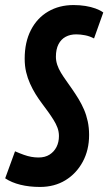

<svg xmlns="http://www.w3.org/2000/svg" viewBox="-48 -730 428 760"><path d="M360.8 -680.6 324.2 -577.8Q307 -586.9 288.7 -590.4Q270.3 -594 253.3 -594Q229.9 -594 211.8 -584.3Q193.7 -574.6 183.5 -554.8Q173.3 -535.1 173.3 -505.4Q173.3 -489.1 178.7 -473.1Q184.1 -457.1 193.6 -441.6Q203 -426.1 214.9 -409.6Q226.7 -393 239 -375.2Q251.3 -357.4 263.2 -337.9Q275 -318.3 284.5 -296.5Q293.9 -274.7 299.3 -249.6Q304.7 -224.4 304.7 -195.8Q304.7 -136.2 279.5 -89.6Q254.3 -43 210.9 -16.5Q167.4 10 110.3 10Q68 10 32.8 1.3Q-2.5 -7.4 -27.5 -24.2L11.5 -131.1Q31 -122.6 46.3 -117.2Q61.6 -111.7 75.7 -109.2Q89.8 -106.6 104.5 -106.6Q130.5 -106.6 148.3 -118Q166.1 -129.4 175.7 -148.3Q185.3 -167.2 185.3 -191.5Q185.3 -208.5 179.6 -224.2Q173.8 -239.8 164 -255.4Q154.2 -271.1 142.4 -287.6Q130.5 -304.2 117.5 -321.4Q104.5 -338.7 92.6 -357.9Q80.8 -377.1 71 -398.9Q61.2 -420.7 55.4 -444.9Q49.7 -469.2 49.7 -497.8Q49.7 -563.2 74.3 -611Q98.9 -658.9 142.7 -684.4Q186.4 -710 243 -710Q268.3 -710 290.4 -706.4Q312.4 -702.8 330.3 -696.3Q348.2 -689.8 360.8 -680.6Z"/></svg>

Font: Georama ExtraCondensed Thin
Style: Italic
Weight: 100
Width: 2
Italic angle: -9°
Designer: Jean-Baptiste Levee
Foundry: Production Type
Version: Version 1.001